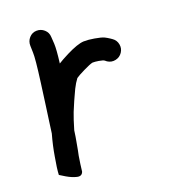

<svg xmlns="http://www.w3.org/2000/svg" viewBox="-87 -600 610 683"><g transform="rotate(-15 218.0 -258.0)"><path d="M108.5 -528C97.5 -526.7 88.7 -521.5 82 -512.5C75.3 -503.5 72.7 -493.3 74 -482L77 -456C79 -441.3 78.7 -405 76 -347C74.7 -315 73.3 -286.7 72 -262C70.7 -239.3 69.7 -219.7 69 -203C68.3 -187.7 67.7 -173.7 67 -161C61.7 -133 58 -105.7 56 -79C53.3 -50.3 52.3 -28 53 -12L75 -1C89 5.7 102 9.8 114 11.5C126 13.2 133.3 8.7 136 -2C136 -7.3 136.3 -16.5 137 -29.5C137.7 -42.5 138.3 -52.7 139 -60C140.3 -68.7 142 -85 144 -109C145.3 -121 146.3 -135 147 -151C152.3 -177.7 157.3 -199 162 -215C166 -227 170 -239.3 174 -252C176 -257.3 178 -263 180 -269C186 -287 191.7 -301.3 197 -312C201 -319.3 204 -324.7 206 -328C211.3 -332.7 222 -339.8 238 -349.5C254 -359.2 265.3 -365 272 -367C278.7 -367.7 286.3 -367.7 295 -367C301.7 -366.3 306.7 -365.7 310 -365C312.7 -364.3 315 -363.3 317 -362L323 -358C333 -352.7 343.3 -351.7 354 -355C364.7 -358.3 372.7 -364.8 378 -374.5C383.3 -384.2 384.5 -394.3 381.5 -405C378.5 -415.7 372.3 -423.7 363 -429L356 -433C350 -436.3 343.7 -439.3 337 -442C329 -444.7 317 -446.7 301 -448C286.3 -449.3 273 -449.3 261 -448C245.7 -446 224 -436.3 196 -419C180 -409 167.7 -400.7 159 -394C160.3 -428.7 160 -453 158 -467L154 -493C152.7 -504.3 147.5 -513.3 138.5 -520C129.5 -526.7 119.5 -529.3 108.5 -528Z"/></g></svg>

Font: Ruji's Handwriting Font v.2.0
Style: Medium
Weight: 500
Version: Version 2.0